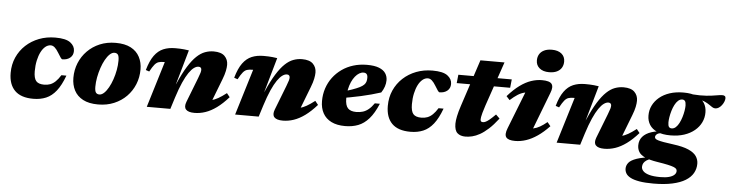

<svg xmlns="http://www.w3.org/2000/svg" viewBox="-54 -989 5745 1509"><g transform="rotate(5 2819.0 -235.0)"><path d="M320.5 -415.5Q298 -415.5 278.2 -399.5Q258.5 -383.5 243.8 -354.8Q229 -326 220.5 -287Q212 -248 212 -202Q212 -147.5 230.8 -125.2Q249.5 -103 295 -103Q321 -103 342.8 -111.2Q364.5 -119.5 384.2 -138.5Q404 -157.5 423.5 -189H463Q434.5 -111.5 399.2 -67Q364 -22.5 319.5 -3.8Q275 15 218.5 15Q121 15 72.8 -33.5Q24.5 -82 24.5 -172.5Q24.5 -239.5 49.5 -295.5Q74.5 -351.5 119 -392.8Q163.5 -434 222.8 -456.8Q282 -479.5 351 -479.5Q434 -479.5 469.5 -452.8Q505 -426 505 -387Q505 -353 481.2 -333.5Q457.5 -314 420.5 -314Q414 -314 405.5 -326.5Q397 -339 382 -363.5Q367 -388.5 352 -402Q337 -415.5 320.5 -415.5Z M827.5 -479.5Q900 -479.5 946.8 -454.8Q993.5 -430 1016.2 -386.5Q1039 -343 1039 -287.5Q1039 -225.5 1016.8 -170.8Q994.5 -116 953.5 -74.2Q912.5 -32.5 855.8 -8.8Q799 15 730 15Q657.5 15 610.8 -9.8Q564 -34.5 541.5 -78Q519 -121.5 519 -177.5Q519 -239.5 541.2 -294Q563.5 -348.5 604.5 -390.2Q645.5 -432 702 -455.8Q758.5 -479.5 827.5 -479.5ZM733.5 -64Q752 -64 770.5 -81.2Q789 -98.5 805.2 -127.5Q821.5 -156.5 834 -193Q846.5 -229.5 853.5 -268Q860.5 -306.5 860.5 -342Q860.5 -376.5 851.5 -388.8Q842.5 -401 824 -401Q805.5 -401 787 -383.8Q768.5 -366.5 752.2 -337.2Q736 -308 723.8 -271.5Q711.5 -235 704.2 -196.5Q697 -158 697 -122.5Q697 -88.5 706.2 -76.2Q715.5 -64 733.5 -64Z M1108.5 -278 1081 -287.5Q1102 -361.5 1132.2 -403Q1162.5 -444.5 1203.2 -461.5Q1244 -478.5 1297 -478.5Q1318 -478.5 1334 -477.8Q1350 -477 1366.5 -475.5Q1383 -474 1404.5 -470.5L1325.5 -194L1329.5 -202Q1366 -285.5 1399.8 -339.5Q1433.5 -393.5 1466 -424.2Q1498.5 -455 1531.8 -467.2Q1565 -479.5 1600 -479.5Q1659.5 -479.5 1686.8 -452.2Q1714 -425 1714 -383.5Q1714 -363 1708.2 -334.5Q1702.5 -306 1687.5 -267.5L1599.5 -39.5L1560.5 -91Q1589.5 -90 1614.8 -96.2Q1640 -102.5 1668 -118.2Q1696 -134 1732 -162L1756 -132Q1708.5 -78.5 1664 -46.2Q1619.5 -14 1576.5 0.5Q1533.5 15 1490.5 15Q1441.5 15 1423.2 -5.2Q1405 -25.5 1420.5 -66L1495.5 -259Q1507 -288.5 1511 -302.8Q1515 -317 1515 -326.5Q1515 -337 1509.5 -343.2Q1504 -349.5 1491.5 -349.5Q1475 -349.5 1456 -336Q1437 -322.5 1416.2 -292.5Q1395.5 -262.5 1373.2 -212.8Q1351 -163 1328 -90.5L1299.5 0H1113.5L1224 -362.5Q1222 -362.5 1220.2 -362.5Q1218.5 -362.5 1216.5 -362.5Q1192.5 -362.5 1175.8 -357.2Q1159 -352 1144 -334Q1129 -316 1108.5 -278Z M1805.5 -278 1778 -287.5Q1799 -361.5 1829.2 -403Q1859.5 -444.5 1900.2 -461.5Q1941 -478.5 1994 -478.5Q2015 -478.5 2031 -477.8Q2047 -477 2063.5 -475.5Q2080 -474 2101.5 -470.5L2022.5 -194L2026.5 -202Q2063 -285.5 2096.8 -339.5Q2130.5 -393.5 2163 -424.2Q2195.5 -455 2228.8 -467.2Q2262 -479.5 2297 -479.5Q2356.5 -479.5 2383.8 -452.2Q2411 -425 2411 -383.5Q2411 -363 2405.2 -334.5Q2399.5 -306 2384.5 -267.5L2296.5 -39.5L2257.5 -91Q2286.5 -90 2311.8 -96.2Q2337 -102.5 2365 -118.2Q2393 -134 2429 -162L2453 -132Q2405.5 -78.5 2361 -46.2Q2316.5 -14 2273.5 0.5Q2230.5 15 2187.5 15Q2138.5 15 2120.2 -5.2Q2102 -25.5 2117.5 -66L2192.5 -259Q2204 -288.5 2208 -302.8Q2212 -317 2212 -326.5Q2212 -337 2206.5 -343.2Q2201 -349.5 2188.5 -349.5Q2172 -349.5 2153 -336Q2134 -322.5 2113.2 -292.5Q2092.5 -262.5 2070.2 -212.8Q2048 -163 2025 -90.5L1996.5 0H1810.5L1921 -362.5Q1919 -362.5 1917.2 -362.5Q1915.5 -362.5 1913.5 -362.5Q1889.5 -362.5 1872.8 -357.2Q1856 -352 1841 -334Q1826 -316 1805.5 -278Z M2787.5 -416.5Q2771 -416.5 2754 -406.5Q2737 -396.5 2721.8 -377.8Q2706.5 -359 2694.8 -332.8Q2683 -306.5 2676.2 -273.5Q2669.5 -240.5 2669.5 -202Q2669.5 -147.5 2690.8 -125.2Q2712 -103 2756.5 -103Q2785.5 -103 2809.2 -110.5Q2833 -118 2854.2 -135.5Q2875.5 -153 2896.5 -183.5H2936.5Q2904.5 -107 2866.2 -63.8Q2828 -20.5 2782 -2.8Q2736 15 2679 15Q2614 15 2570 -7Q2526 -29 2503.8 -69.5Q2481.5 -110 2481.5 -165.5Q2481.5 -218.5 2497.2 -266Q2513 -313.5 2542.2 -352.5Q2571.5 -391.5 2612 -420.2Q2652.5 -449 2702.5 -464.2Q2752.5 -479.5 2810 -479.5Q2868.5 -479.5 2904.2 -465.5Q2940 -451.5 2956.2 -427.2Q2972.5 -403 2972.5 -372Q2972.5 -347 2964 -321.8Q2955.5 -296.5 2939.5 -273Q2904 -261.5 2864.5 -250.8Q2825 -240 2783.2 -230.8Q2741.5 -221.5 2699.5 -213.8Q2657.5 -206 2617 -199.5L2619 -248Q2673 -263.5 2709.2 -276.2Q2745.5 -289 2767.8 -300.2Q2790 -311.5 2801.2 -323Q2812.5 -334.5 2816.5 -348Q2820.5 -361.5 2820.5 -378.5Q2820.5 -391 2817 -399.5Q2813.5 -408 2806.2 -412.2Q2799 -416.5 2787.5 -416.5Z M3296 -415.5Q3273.5 -415.5 3253.8 -399.5Q3234 -383.5 3219.2 -354.8Q3204.5 -326 3196 -287Q3187.5 -248 3187.5 -202Q3187.5 -147.5 3206.2 -125.2Q3225 -103 3270.5 -103Q3296.5 -103 3318.2 -111.2Q3340 -119.5 3359.8 -138.5Q3379.5 -157.5 3399 -189H3438.5Q3410 -111.5 3374.8 -67Q3339.5 -22.5 3295 -3.8Q3250.5 15 3194 15Q3096.5 15 3048.2 -33.5Q3000 -82 3000 -172.5Q3000 -239.5 3025 -295.5Q3050 -351.5 3094.5 -392.8Q3139 -434 3198.2 -456.8Q3257.5 -479.5 3326.5 -479.5Q3409.5 -479.5 3445 -452.8Q3480.5 -426 3480.5 -387Q3480.5 -353 3456.8 -333.5Q3433 -314 3396 -314Q3389.5 -314 3381 -326.5Q3372.5 -339 3357.5 -363.5Q3342.5 -388.5 3327.5 -402Q3312.5 -415.5 3296 -415.5Z M3524 -398 3531 -464.5H3952.5L3945.5 -398ZM3764 -242Q3751.5 -204 3745.5 -182.2Q3739.5 -160.5 3737.8 -149Q3736 -137.5 3736 -130.5Q3736 -118.5 3741.2 -114.2Q3746.5 -110 3756.5 -110Q3765.5 -110 3778 -116Q3790.5 -122 3808.5 -137Q3826.5 -152 3853.5 -179L3883.5 -149.5Q3844 -98 3808.5 -65.8Q3773 -33.5 3741.5 -16Q3710 1.5 3681.8 8.2Q3653.5 15 3628.5 15Q3587.5 15 3564.5 -6Q3541.5 -27 3541.5 -79.5Q3541.5 -103 3549 -139.2Q3556.5 -175.5 3572.5 -223.5L3694 -592.5H3884Z M3953.5 -80 4086 -418.5 4124 -375.5Q4089.5 -376.5 4062 -370Q4034.5 -363.5 4008 -346.8Q3981.5 -330 3949.5 -301L3923 -330Q3971 -384.5 4016.2 -417.5Q4061.5 -450.5 4104.8 -465Q4148 -479.5 4189.5 -479.5Q4251 -479.5 4267.2 -456.5Q4283.5 -433.5 4264 -385L4131.5 -39.5L4090 -91Q4125.5 -89.5 4153.2 -95.2Q4181 -101 4206.8 -115.8Q4232.5 -130.5 4262 -155L4287 -124.5Q4240.5 -75.5 4195.5 -44.8Q4150.5 -14 4106.8 0.5Q4063 15 4020 15Q3966.5 15 3949.8 -6.8Q3933 -28.5 3953.5 -80ZM4136 -631Q4136 -658.5 4148.5 -679.5Q4161 -700.5 4185.8 -712.5Q4210.5 -724.5 4247 -724.5Q4295 -724.5 4322.8 -701.8Q4350.5 -679 4350.5 -640Q4350.5 -612.5 4338 -591.5Q4325.5 -570.5 4300.8 -558.5Q4276 -546.5 4239 -546.5Q4191.5 -546.5 4163.8 -569.5Q4136 -592.5 4136 -631Z M4342 -278 4314.5 -287.5Q4335.5 -361.5 4365.8 -403Q4396 -444.5 4436.8 -461.5Q4477.5 -478.5 4530.5 -478.5Q4551.5 -478.5 4567.5 -477.8Q4583.5 -477 4600 -475.5Q4616.5 -474 4638 -470.5L4559 -194L4563 -202Q4599.5 -285.5 4633.2 -339.5Q4667 -393.5 4699.5 -424.2Q4732 -455 4765.2 -467.2Q4798.5 -479.5 4833.5 -479.5Q4893 -479.5 4920.2 -452.2Q4947.5 -425 4947.5 -383.5Q4947.5 -363 4941.8 -334.5Q4936 -306 4921 -267.5L4833 -39.5L4794 -91Q4823 -90 4848.2 -96.2Q4873.5 -102.5 4901.5 -118.2Q4929.5 -134 4965.5 -162L4989.5 -132Q4942 -78.5 4897.5 -46.2Q4853 -14 4810 0.5Q4767 15 4724 15Q4675 15 4656.8 -5.2Q4638.5 -25.5 4654 -66L4729 -259Q4740.5 -288.5 4744.5 -302.8Q4748.5 -317 4748.5 -326.5Q4748.5 -337 4743 -343.2Q4737.5 -349.5 4725 -349.5Q4708.5 -349.5 4689.5 -336Q4670.5 -322.5 4649.8 -292.5Q4629 -262.5 4606.8 -212.8Q4584.5 -163 4561.5 -90.5L4533 0H4347L4457.5 -362.5Q4455.5 -362.5 4453.8 -362.5Q4452 -362.5 4450 -362.5Q4426 -362.5 4409.2 -357.2Q4392.5 -352 4377.5 -334Q4362.5 -316 4342 -278Z M5565 -377Q5553 -377 5541.2 -384.5Q5529.5 -392 5514.5 -402.5Q5499.5 -413 5479.5 -422.2Q5459.5 -431.5 5432.2 -435.8Q5405 -440 5367.5 -434.5L5374.5 -471.5Q5441.5 -466.5 5487.8 -470.2Q5534 -474 5564.8 -479.8Q5595.5 -485.5 5614 -485.5Q5624 -485.5 5631.2 -480.5Q5638.5 -475.5 5638.5 -464Q5638.5 -451 5632.5 -436Q5626.5 -421 5616.2 -407.5Q5606 -394 5592.8 -385.5Q5579.5 -377 5565 -377ZM5237.5 -190.5Q5255.5 -190.5 5270.2 -204Q5285 -217.5 5296.2 -239.5Q5307.5 -261.5 5315.2 -287Q5323 -312.5 5327 -337Q5331 -361.5 5331 -379Q5330.5 -404.5 5323 -414.2Q5315.5 -424 5301.5 -424Q5284 -424 5269 -410.5Q5254 -397 5242.8 -375Q5231.5 -353 5224 -327.5Q5216.5 -302 5212.5 -277.8Q5208.5 -253.5 5208.5 -235.5Q5208.5 -210 5216 -200.2Q5223.5 -190.5 5237.5 -190.5ZM5306.5 -479.5Q5370 -479.5 5411 -461.5Q5452 -443.5 5471.8 -412Q5491.5 -380.5 5491.5 -339.5Q5492 -297 5474.2 -260Q5456.5 -223 5422.5 -194.8Q5388.5 -166.5 5340.8 -150.8Q5293 -135 5232.5 -135Q5169.5 -135 5128.5 -153Q5087.5 -171 5067.5 -202.8Q5047.5 -234.5 5047.5 -275Q5047 -318 5065 -354.8Q5083 -391.5 5116.8 -419.8Q5150.5 -448 5198.5 -463.8Q5246.5 -479.5 5306.5 -479.5ZM5132 254Q5066 254 5022 246.5Q4978 239 4952 225.5Q4926 212 4915.2 194Q4904.5 176 4904.5 155.5Q4904.5 130.5 4921.5 109Q4938.5 87.5 4984.8 71.5Q5031 55.5 5119 47L5155 47.5L5151 53.5Q5121 56 5098.8 62.2Q5076.5 68.5 5061.8 78.5Q5047 88.5 5039.5 101.5Q5032 114.5 5032 131Q5032 148.5 5046.5 164Q5061 179.5 5094 189Q5127 198.5 5182 198.5Q5223 198.5 5250.5 191Q5278 183.5 5292 170.2Q5306 157 5306 140Q5306 131 5300.5 123.8Q5295 116.5 5278.8 110Q5262.5 103.5 5231.5 96.8Q5200.5 90 5149 82Q5086 72 5050.8 55.8Q5015.5 39.5 5001.8 16.8Q4988 -6 4988 -35Q4988 -75.5 5012 -103.5Q5036 -131.5 5081.5 -146.5Q5127 -161.5 5190.5 -161.5L5188 -147Q5145.5 -148 5129.5 -137.2Q5113.5 -126.5 5113.5 -111.5Q5113.5 -104.5 5119 -98.8Q5124.5 -93 5140.2 -88Q5156 -83 5185.2 -77.8Q5214.5 -72.5 5261.5 -66.5Q5338.5 -56.5 5382.5 -37Q5426.5 -17.5 5444.8 9.5Q5463 36.5 5463 69Q5463 109 5443.8 143Q5424.5 177 5384.2 201.8Q5344 226.5 5281.2 240.2Q5218.5 254 5132 254Z"/></g></svg>

Font: Newsreader ExtraBold
Style: Italic
Weight: 800
Italic angle: -17°
Designer: Hugues Gentile
Foundry: Production Type
Version: Version 1.003